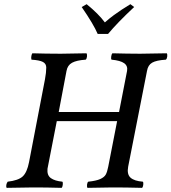

<svg xmlns="http://www.w3.org/2000/svg" viewBox="-20 -904 827 926"><path d="M253.9 -319.8 209 -89.8Q206.1 -58.6 225.3 -44.9Q244.6 -31.2 280.8 -27.8Q284.2 -23.9 282.7 -12.5Q281.2 -1 276.9 2Q200.7 0 154.8 0H138.2Q96.2 0 12.2 2Q8.8 -3.4 10.5 -12.5Q12.2 -21.5 17.1 -27.8Q68.4 -33.7 89.4 -53Q110.4 -72.3 120.1 -122.1L196.8 -521Q203.1 -554.7 203.1 -578.1Q203.1 -596.7 187 -605.2Q170.9 -613.8 131.8 -616.2Q129.4 -624 131.3 -634Q133.3 -644 136.2 -647Q204.6 -645 259.8 -645H279.8Q318.8 -645 397 -647Q400.9 -641.1 399.4 -630.4Q397.9 -619.6 393.1 -616.2Q349.1 -613.3 327.4 -601.3Q305.7 -589.4 300.8 -562L263.2 -363.8H554.2L592.8 -562Q597.2 -585.9 578.9 -599.1Q560.5 -612.3 518.1 -616.2Q514.6 -620.1 516.4 -631.6Q518.1 -643.1 522 -647Q598.1 -645 645 -645H662.1Q702.1 -645 784.2 -647Q788.1 -641.1 786.4 -630.4Q784.7 -619.6 779.8 -616.2Q733.9 -613.3 713.9 -601.8Q693.8 -590.3 689 -562L598.1 -100.1Q591.3 -63.5 609.6 -47.1Q627.9 -30.8 668.9 -27.8Q672.4 -23.9 670.9 -12.5Q669.4 -1 665 2Q585 0 537.1 0H520Q480 0 401.9 2Q398.4 -3.9 399.9 -14.4Q401.4 -24.9 405.8 -27.8Q443.8 -31.7 463.4 -40.5Q482.9 -49.3 490 -62Q497.1 -74.7 502 -100.1L544.9 -319.8ZM501 -740.2H451.2Q431.2 -787.1 374 -870.1L397.9 -883.8Q454.6 -837.9 485.8 -795.9Q505.9 -814 528.8 -830.8Q551.8 -847.7 565.9 -856.7Q580.1 -865.7 608.9 -883.8L627 -870.1Q546.9 -795.4 501 -740.2Z"/></svg>

Font: Common Serif Medium
Style: Italic
Weight: 500
Italic angle: -12°
Designer: Philipp H. Poll, Khaled Hosny
Foundry: Stefan Peev, Context Ltd.
Version: Version 1.026